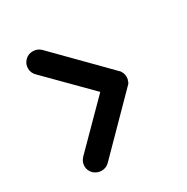

<svg xmlns="http://www.w3.org/2000/svg" viewBox="-159 -830 939 966"><g transform="rotate(-30 310.0 -347.0)"><path d="M493 -311Q493 -310 492 -310L485 -303L204 -18Q186 0 159 0Q134 0 114 -18Q95 -37 95 -62.5Q95 -88 114 -108L351 -347L114 -586Q95 -605 95 -631Q95 -657 114 -676Q132 -694 158.5 -694Q185 -694 204 -676L485 -391L492 -384L493 -382Q494 -380 495.5 -377.5Q497 -375 498 -373Q498 -372 498.5 -372Q499 -372 499 -371L502 -362V-361Q503 -360 503 -359V-352L504 -350Q504 -348 504 -347Q504 -346 503.5 -344Q503 -342 503 -342V-334L502 -333V-332Q501 -330 500 -327Q499 -324 499 -323L498 -322Q498 -321 498 -320Q498 -319 496 -316Q494 -313 493 -311Z"/></g></svg>

Font: Quicksand
Style: Bold
Weight: 700
Designer: Andrew Paglinawan
Foundry: Andrew Paglinawan
Version: 1.002